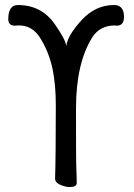

<svg xmlns="http://www.w3.org/2000/svg" viewBox="-20 -736 540 771"><path d="M259.8 15.1Q243.2 15.1 222.2 6.1Q201.2 -2.9 201.2 -19Q204.1 -109.9 204.1 -314.9Q204.1 -395 190.9 -460Q175.8 -529.8 139.2 -586.9Q107.9 -633.8 57.1 -633.8Q46.9 -633.8 41 -632.8Q13.2 -632.8 13.2 -659.2Q13.2 -715.8 51.8 -715.8Q146 -715.8 199.2 -640.1Q244.1 -576.2 246.1 -550.8Q251 -592.8 306.9 -654.3Q362.8 -715.8 438 -715.8Q478 -715.8 478 -668Q478 -632.8 448.2 -632.8L440.9 -633.8Q381.8 -633.8 351.1 -586.9Q285.2 -482.9 285.2 -299.8Q285.2 -95.2 286.1 -74.2Q288.1 -24.9 288.1 -1Q288.1 15.1 259.8 15.1Z"/></svg>

Font: LXGW WenKai Mono GB Screen
Style: Regular
Weight: 400
Monospace: yes
Designer: LXGW / Fontworks Inc.
Foundry: LXGW / Fontworks Inc.
Version: Version 1.510;January 18,2025